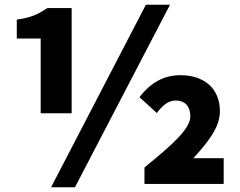

<svg xmlns="http://www.w3.org/2000/svg" viewBox="-20 -778 1013 812"><path d="M152 -299H283V-744H181C141 -718 114 -704 51 -695V-615H152ZM196 14H297L699 -758H597ZM591 0H926V-109H798C857 -175 910 -237 910 -308C910 -404 843 -460 743 -460C674 -460 617 -429 570 -367L643 -300C668 -333 693 -353 723 -353C762 -353 785 -328 785 -286C785 -232 702 -160 591 -70Z"/></svg>

Font: Noto Sans CJK JP Black
Style: Regular
Weight: 900
Designer: Ryoko NISHIZUKA (kana & ideographs); Paul D. Hunt (Latin, Greek & Cyrillic); Wenlong ZHANG (bopomofo); Sandoll Communica
Foundry: Adobe Systems Incorporated
Version: Version 1.004;PS 1.004;hotconv 1.0.82;makeotf.lib2.5.63406